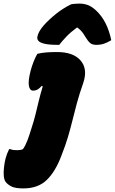

<svg xmlns="http://www.w3.org/2000/svg" viewBox="-131 -850 640 1070"><path d="M187 -560Q278 -560 318.5 -512.5Q359 -465 333 -388Q311 -325 297.5 -275Q284 -225 273 -180Q262 -135 248 -87.5Q234 -40 211 18Q178 106 129.5 153Q81 200 -1 200Q-47 200 -68.5 188.5Q-90 177 -100 163Q-115 141 -109 85Q-106 56 -99.5 31.5Q-93 7 -80 -19H-74Q-65 -15 -55 -14Q-45 -13 -33 -13Q-15 -13 -3 -19Q11 -39 22 -68Q33 -97 44 -134Q58 -176 67 -213Q76 -250 85 -287.5Q94 -325 107 -368L102 -372Q92 -360 80.5 -352.5Q69 -345 53 -345Q35 -345 30 -372Q25 -399 40 -457Q46 -480 56 -505.5Q66 -531 77 -550Q101 -556 128 -558Q155 -560 187 -560ZM265 -826Q274 -828 289.5 -829Q305 -830 312 -830Q335 -830 357 -822.5Q379 -815 405 -791Q467 -733 489 -626Q468 -613 448.5 -606.5Q429 -600 405 -600Q383 -600 371 -610.5Q359 -621 345 -644Q337 -658 327.5 -670.5Q318 -683 301 -696H297Q263 -671 239 -646Q215 -621 199 -600H193Q144 -600 118 -606Q92 -612 83.5 -622Q75 -632 77 -644Q82 -674 114 -710Q144 -743 181.5 -773Q219 -803 265 -826Z"/></svg>

Font: Recursive Sn Csl St XBk
Style: Italic
Weight: 1000
Italic angle: -15°
Version: Version 1.085;hotconv 1.1.0;makeotfexe 2.6.0; ttfautohint (v